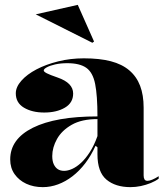

<svg xmlns="http://www.w3.org/2000/svg" viewBox="-20 -755 684 790"><path d="M325 -515Q390 -515 436 -503Q482 -491 512 -465.5Q542 -440 556.5 -402Q571 -364 571 -312V-33Q571 -23 574.5 -17Q578 -11 587 -11Q595 -11 607 -16Q619 -21 633 -30V-20Q620 -10 600.5 -2Q581 6 559.5 10.5Q538 15 517 15Q455 15 418 -16Q381 -47 381 -120Q381 -129 381 -133Q381 -137 381 -140.5Q381 -144 381 -149L373 -155Q355 -115 331 -83.5Q307 -52 278.5 -30Q250 -8 219 3.5Q188 15 156 15Q118 15 88 1Q58 -13 40 -38.5Q22 -64 22 -99Q22 -183 115.5 -229.5Q209 -276 381 -276Q381 -362 371.5 -409.5Q362 -457 335 -476Q308 -495 257 -495Q229 -495 207 -490Q185 -485 172.5 -478Q160 -471 160 -465Q160 -460 172.5 -453.5Q185 -447 217 -436Q281 -414 281 -370Q281 -332 247 -312Q213 -292 162 -292Q112 -292 78.5 -312Q45 -332 45 -371Q45 -397 68 -423Q91 -449 130 -469.5Q169 -490 219.5 -502.5Q270 -515 325 -515ZM381 -265Q316 -265 275 -241.5Q234 -218 214.5 -183Q195 -148 195 -113Q195 -92 201.5 -78.5Q208 -65 218.5 -58.5Q229 -52 244 -52Q259 -52 277 -60Q295 -68 313.5 -85Q332 -102 349.5 -129Q367 -156 381 -195ZM360 -579 127 -696 300 -735 367 -584Z"/></svg>

Font: Kalnia SemiBold
Style: Regular
Weight: 600
Designer: Frida Medrano
Foundry: Frida Medrano
Version: Version 1.105